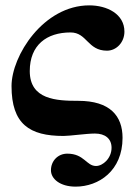

<svg xmlns="http://www.w3.org/2000/svg" viewBox="-20 -493 504 716"><path d="M396 58C396 97 364 126 338 126C302 126 294 80 231 80C196 80 170 107 170 142C170 174 204 203 262 203C348 203 437 144 437 21C437 -61 390 -117 272 -117C191 -117 91 -121 91 -228C91 -325 154 -372 243 -372C305 -372 306 -304 379 -304C414 -304 444 -335 444 -375C444 -441 379 -473 313 -473C142 -473 23 -285 23 -172C23 -30 90 14 217 14C241 14 302 5 334 5C372 5 396 24 396 58Z"/></svg>

Font: STIXGeneral
Style: Bold
Weight: 700
Designer: MicroPress Inc., with final additions and corrections provided by Coen Hoffman, Elsevier (retired)
Version: Version 1.1.0